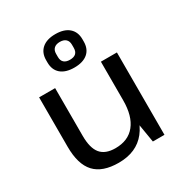

<svg xmlns="http://www.w3.org/2000/svg" viewBox="-186 -944 1035 1090"><g transform="rotate(-30 331.5 -398.5)"><path d="M177 -227Q177 -147 207.5 -110Q238 -73 304 -73Q388 -73 432.5 -128.5Q477 -184 477 -287L519 -359V-293Q519 -148 457.5 -70Q396 8 279 8Q173 8 122.5 -46.5Q72 -101 72 -216V-540H177ZM582 0H506L477 -174V-540H582ZM331 -586Q274 -586 243 -612.5Q212 -639 212 -688V-703Q212 -751 243 -778Q274 -805 331 -805Q388 -805 419 -778Q450 -751 450 -703V-688Q450 -639 419 -612.5Q388 -586 331 -586ZM331 -637Q357 -637 370 -649Q383 -661 383 -685V-706Q383 -729 369.5 -741.5Q356 -754 331 -754Q306 -754 292.5 -741.5Q279 -729 279 -706V-685Q279 -661 292.5 -649Q306 -637 331 -637Z"/></g></svg>

Font: Pathway Extreme Medium
Style: Regular
Weight: 500
Designer: Eduardo Rodriguez Tunni
Foundry: Eduardo Rodriguez Tunni
Version: Version 1.001;gftools[0.9.26]